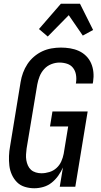

<svg xmlns="http://www.w3.org/2000/svg" viewBox="-20 -997 540 1025"><path d="M163 8Q137 8 112.5 0.5Q88 -7 71 -24Q54 -41 43.5 -64Q33 -87 30 -112.5Q27 -138 28 -164.5Q29 -191 34 -217L90 -559Q94 -584 103 -608.5Q112 -633 126.5 -655Q141 -677 161.5 -694.5Q182 -712 205.5 -723Q229 -734 254.5 -738.5Q280 -743 305 -743Q330 -743 354.5 -739Q379 -735 401 -725Q423 -715 440 -698Q457 -681 466.5 -659Q476 -637 478.5 -612Q481 -587 477 -561L475 -551H385L386 -557Q389 -578 385.5 -598.5Q382 -619 370 -634.5Q358 -650 338.5 -656.5Q319 -663 297 -663Q276 -663 254 -654.5Q232 -646 216 -628.5Q200 -611 191.5 -589.5Q183 -568 179 -546L122 -204Q120 -188 119 -172.5Q118 -157 120.5 -142Q123 -127 129 -113.5Q135 -100 145.5 -90.5Q156 -81 171 -76.5Q186 -72 201 -72Q222 -72 243.5 -78.5Q265 -85 281.5 -100Q298 -115 307 -135Q316 -155 320 -176L344 -322H247L260 -402H448L382 0H299L316 -103Q306 -80 291 -59Q276 -38 256 -22Q236 -6 211.5 1Q187 8 163 8ZM235 -802 188 -842 305 -977H407L477 -837L422 -807L347 -916Z"/></svg>

Font: Iosevka Term Curly Md Obl
Style: Regular
Weight: 500
Italic angle: -9°
Designer: Belleve Invis
Foundry: Belleve Invis
Version: Version 32.3.0